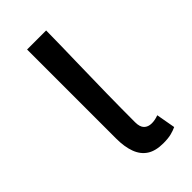

<svg xmlns="http://www.w3.org/2000/svg" viewBox="-182 -593 657 657"><g transform="rotate(-45 146.0 -264.5)"><path d="M195.3 13.4Q157.9 13.4 135.5 -1.2Q113 -15.9 102.6 -44.1Q92.1 -72.3 92.1 -112.4V-543.4H184.3Q183.5 -469.8 181.5 -393.9Q179.6 -318 178.5 -244.8Q177.4 -171.5 177.4 -105.8Q177.4 -83.3 187.6 -73.1Q197.7 -62.9 215.4 -62.9Q223 -62.9 230.9 -64.4Q238.8 -65.9 248 -69.3L260.4 0.1Q248.8 5.7 233.7 9.5Q218.6 13.4 195.3 13.4Z"/></g></svg>

Font: Noto Sans TC
Style: Regular
Weight: 100
Designer: Ryoko NISHIZUKA 西塚涼子 (kana, bopomofo & ideographs); Paul D. Hunt (Latin, Greek & Cyrillic); Sandoll Communications 산돌커뮤니
Foundry: Adobe
Version: Version 2.004;hotconv 1.0.118;makeotfexe 2.5.65603